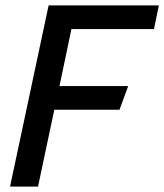

<svg xmlns="http://www.w3.org/2000/svg" viewBox="-20 -687 605 707"><path d="M159 -667H565L547 -580H243L199 -370H452L420 -283H180L120 0H17Z"/></svg>

Font: Epunda Sans Medium
Style: Italic
Weight: 500
Italic angle: -12.0243°
Designer: Simon Atzbach
Foundry: typofactur
Version: Version 2.204; ttfautohint (v1.8.4.7-5d5b)